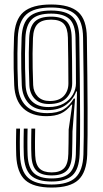

<svg xmlns="http://www.w3.org/2000/svg" viewBox="-20 -827 458 855"><path d="M210.2 8.2Q129.1 8.2 92.4 -24.9Q55.7 -57.9 52.3 -134.3Q51.8 -147.8 51.6 -162.6Q51.3 -177.3 51.3 -192.8Q51.3 -208.3 51.7 -223.8Q52 -239.3 52.3 -254.3H69.2Q68.9 -240.7 68.6 -225.4Q68.2 -210.2 68.2 -194.6Q68.2 -179.1 68.4 -163.9Q68.5 -148.7 69.2 -134.9Q72.3 -64.9 105.4 -35.1Q138.4 -5.3 210.2 -5.3Q283.8 -5.3 316.4 -36.4Q349.1 -67.6 351.5 -138.7Q352.7 -170.8 353 -219.9Q353.4 -269.1 353.2 -334.6Q353.1 -400.2 352.3 -481.6Q351.5 -563.1 349.9 -660Q349 -732.7 315.1 -763.1Q281.3 -793.6 207.6 -793.6Q131.3 -793.6 96.9 -762.4Q62.4 -731.3 59.3 -659.5Q58 -623.7 57.6 -590.4Q57.1 -557.1 57.9 -522.4Q58.6 -487.8 60.1 -447.7Q62.9 -387.6 96 -355.4Q129.2 -323.2 190.2 -323.2Q235.7 -323.2 262.9 -339.7Q290.2 -356.1 308.7 -388H314.3L302.7 -241.4Q302.7 -236.1 302.5 -222.1Q302.3 -208 302 -187.3Q301.8 -166.6 300.9 -141Q299.2 -89.3 277.9 -67.6Q256.6 -45.9 210.2 -45.9Q165.2 -45.9 143.6 -65.8Q122 -85.8 119.9 -134.3Q119.2 -147.6 119 -162.1Q118.9 -176.6 118.9 -192Q118.9 -207.4 119.2 -223.1Q119.5 -238.9 119.8 -254.3H136.7Q136.4 -241.1 136.2 -226.1Q135.9 -211 135.8 -195.3Q135.7 -179.5 135.9 -164.2Q136.1 -148.9 136.7 -135Q138.5 -93.7 156.2 -76.5Q173.8 -59.3 210.2 -59.3Q246.8 -59.3 265 -77.6Q283.2 -95.8 284.3 -141.5Q285 -163.5 285.2 -186.6Q285.5 -209.7 285.6 -227.4Q285.8 -245.1 285.8 -250.6L301.7 -361.2H298.1Q277.2 -333.6 251.1 -321.6Q225 -309.7 186.5 -309.7Q120.9 -309.7 83.8 -344.3Q46.6 -378.8 43.3 -447.5Q41.6 -487.8 40.9 -523.1Q40.3 -558.4 40.7 -591.9Q41.1 -625.4 42.4 -660.3Q45.6 -740 84.7 -773.5Q123.9 -807 207.6 -807Q290.4 -807 328.1 -773.5Q365.8 -740 366.8 -660.3Q368.2 -570.7 368.9 -491.2Q369.7 -411.7 370 -344.8Q370.2 -278 369.9 -225.7Q369.5 -173.5 368.4 -138.1Q365.6 -59.6 328.8 -25.7Q292 8.2 210.2 8.2ZM210.2 -18.7Q146.4 -18.7 117.6 -45.9Q88.8 -73.1 86 -135.8Q85.3 -154 85.1 -173.6Q84.9 -193.2 85.2 -213.6Q85.5 -234 86 -254.3H102.9Q102.7 -240.9 102.3 -225.3Q102 -209.6 102 -193.5Q102 -177.3 102.2 -162.3Q102.5 -147.4 103 -135.4Q105.8 -79.9 130.9 -56.2Q156 -32.4 210.2 -32.4Q266.9 -32.4 291.3 -58Q315.7 -83.5 317.7 -140.2Q318.8 -178.7 319.1 -204.2Q319.3 -229.6 319.5 -237.9L322.8 -419.6H319.2Q306.3 -384.2 274.5 -360.4Q242.8 -336.6 191.4 -336.6Q135.2 -336.6 107.3 -367.3Q79.4 -398 77 -447.7Q75.5 -486.8 74.8 -521.6Q74 -556.3 74.4 -589.9Q74.9 -623.6 76.2 -659.2Q79 -724.8 110.1 -752.4Q141.1 -780.1 207.6 -780.1Q273.8 -780.1 303 -752.1Q332.1 -724.1 333 -659.8Q333.5 -633.1 334 -589.3Q334.5 -545.6 335.2 -493.7Q335.8 -441.7 336.2 -389.7Q336.6 -337.7 336.7 -293.6Q336.8 -249.5 336.4 -222.3Q336.4 -217.1 336.2 -207.5Q336 -197.9 335.8 -181.5Q335.5 -165.2 334.6 -139.5Q332.1 -73 302.2 -45.9Q272.3 -18.7 210.2 -18.7ZM195.8 -350.3Q236.1 -350.3 263.4 -365.9Q290.6 -381.5 304.5 -405.9Q318.3 -430.3 318.3 -456.5Q318.3 -508.5 317.7 -565.1Q317 -621.6 316.2 -659.7Q315 -718.8 288.8 -742.6Q262.6 -766.4 207.6 -766.4Q147.9 -766.4 121.7 -740.9Q95.5 -715.3 93.1 -658.3Q91.7 -621.5 91.3 -588.6Q90.9 -555.8 91.7 -521.9Q92.5 -488 93.9 -447.9Q96.1 -401.2 122.5 -375.7Q149 -350.3 195.8 -350.3ZM197.9 -363.8Q156.5 -363.8 134.4 -387.4Q112.3 -411.1 110.8 -447.9Q109.1 -490.5 108.5 -525.3Q107.8 -560.1 108.2 -592Q108.6 -623.8 109.9 -657.5Q112 -708 134.7 -730.5Q157.4 -752.9 207.6 -752.9Q253.7 -752.9 276 -732.2Q298.3 -711.4 299.3 -659.5Q300.4 -605 300.9 -554.6Q301.5 -504.2 301.5 -457.2Q301.5 -416.9 275.6 -390.3Q249.7 -363.8 197.9 -363.8ZM201.5 -377.2Q243.3 -377.2 263.9 -399.4Q284.6 -421.6 284.6 -455.7Q284.6 -508 283.9 -561.4Q283.3 -614.9 282.4 -659.2Q281.4 -702.2 264.1 -720.9Q246.9 -739.5 207.6 -739.5Q166.4 -739.5 147.5 -720.2Q128.6 -701 126.8 -657.1Q125.5 -620.8 125.1 -589.3Q124.7 -557.8 125.5 -524.2Q126.2 -490.7 127.7 -448.1Q129 -417.1 148.2 -397.1Q167.4 -377.2 201.5 -377.2Z"/></svg>

Font: Big Shoulders Inline Text SC Thin
Style: Regular
Weight: 100
Designer: Patric King
Foundry: XO Type Co
Version: Version 2.002